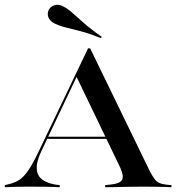

<svg xmlns="http://www.w3.org/2000/svg" viewBox="-34 -784 738 804"><path d="M140.3 -153.2Q109.7 -90.3 124.6 -55.2Q139.5 -20.2 201.6 -10.5L216.1 -8.9V0Q185.5 -1.6 152.4 -2Q119.4 -2.4 80.6 -2.4Q50.8 -2.4 29 -1.6Q7.3 -0.8 -13.7 0V-8.9L0 -12.1Q28.2 -18.5 47.2 -31Q66.1 -43.5 84.3 -70.2Q102.4 -96.8 125.8 -145.2L334.7 -581.5H343.5L592.7 -68.5Q603.2 -48.4 612.1 -35.9Q621 -23.4 632.7 -18.1Q644.4 -12.9 663.7 -10.5L683.9 -8.9V0Q671.8 -0.8 653.6 -1.2Q635.5 -1.6 614.5 -2Q593.5 -2.4 568.5 -2.4H567.7H566.9Q541.9 -2.4 519.4 -2Q496.8 -1.6 476.2 -1.2Q455.6 -0.8 438.3 -0.4Q421 0 406.5 0V-8.9L430.6 -11.3Q468.5 -15.3 477 -31Q485.5 -46.8 469.4 -82.3L284.7 -466.1L295.2 -479.8ZM158.1 -202.4 162.9 -211.3H450L453.2 -202.4ZM388.7 -624.2Q336.3 -645.2 300.8 -654Q265.3 -662.9 239.9 -669.4Q214.5 -675.8 193.5 -686.3Q174.2 -696 168.5 -712.1Q162.9 -728.2 170.2 -742.7Q178.2 -758.1 195.6 -762.5Q212.9 -766.9 230.6 -757.3Q246.8 -749.2 261.3 -737.1Q275.8 -725 292.7 -709.3Q309.7 -693.5 333.5 -673.8Q357.3 -654 391.9 -629.8Z"/></svg>

Font: Playfair 144pt SemiExpanded SemiBold
Style: Regular
Weight: 600
Width: 6
Designer: Claus Eggers Sørensen
Foundry: Claus Eggers Sørensen
Version: Version 2.203